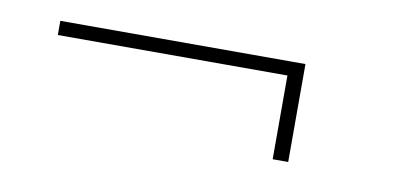

<svg xmlns="http://www.w3.org/2000/svg" viewBox="-32 -361 590 280"><g transform="rotate(10 263.0 -220.5)"><path d="M385.5 -293V-272H40V-293ZM403 -148H380V-293H403Z"/></g></svg>

Font: Hepta Slab ExtraLight ExtraLight
Style: Regular
Weight: 250
Version: Version 1.102